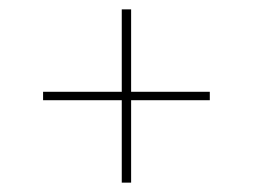

<svg xmlns="http://www.w3.org/2000/svg" viewBox="-20 -545 540 410"><path d="M240 -155V-331H72V-349H240V-525H260V-349H428V-331H260V-155Z"/></svg>

Font: Iosevka SS18 Thin
Style: Regular
Weight: 100
Monospace: yes
Designer: Belleve Invis
Foundry: Belleve Invis
Version: Version 25.1.1; ttfautohint (v1.8.4)